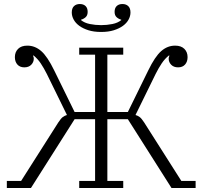

<svg xmlns="http://www.w3.org/2000/svg" viewBox="-20 -935 1007 955"><path d="M14 -35H85L270 -326Q283 -346 292.5 -353Q302 -360 313 -363L213 -567Q198 -597 182.5 -620Q167 -643 147 -659L144 -658Q148 -652 148 -643Q148 -626 135.5 -613Q123 -600 101 -600Q79 -600 66.5 -614Q54 -628 54 -651Q54 -676 70 -692Q86 -708 116 -708Q154 -708 185 -681Q216 -654 250 -584L351 -378H453V-663H374V-698H593V-663H514V-378H616L717 -584Q751 -654 782 -681Q813 -708 851 -708Q881 -708 897 -692Q913 -676 913 -651Q913 -628 900.5 -614Q888 -600 866 -600Q844 -600 831.5 -613Q819 -626 819 -643Q819 -652 823 -658L820 -659Q800 -643 784.5 -620Q769 -597 754 -567L654 -363Q665 -360 674.5 -353Q684 -346 697 -326L882 -35H953V0H833L616 -342H514V-35H593V0H374V-35H453V-342H351L134 0H14ZM483 -776Q447 -776 420 -784.5Q393 -793 374.5 -806.5Q356 -820 346.5 -837.5Q337 -855 337 -873Q337 -894 348 -904.5Q359 -915 377 -915Q395 -915 405.5 -905Q416 -895 416 -876Q416 -859 406.5 -850Q397 -841 383 -837V-835Q400 -821 427 -815.5Q454 -810 483 -810Q512 -810 539 -815.5Q566 -821 583 -835V-837Q569 -841 559.5 -850Q550 -859 550 -876Q550 -895 560.5 -905Q571 -915 589 -915Q607 -915 618 -904.5Q629 -894 629 -873Q629 -855 619.5 -837.5Q610 -820 591.5 -806.5Q573 -793 546 -784.5Q519 -776 483 -776Z"/></svg>

Font: IBM Plex Serif Light
Style: Regular
Weight: 300
Designer: Mike Abbink, Paul van der Laan, Pieter van Rosmalen
Foundry: Bold Monday
Version: Version 3.001